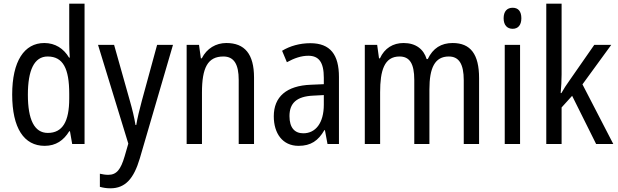

<svg xmlns="http://www.w3.org/2000/svg" viewBox="-20 -780 3348 1040"><path d="M222 10C283 10 325 -20 355 -69H359L371 0H438V-760H355V-543C355 -523 356 -494 358 -468H354C325 -517 279 -547 220 -547C111 -547 46 -448 46 -268C46 -86 110 10 222 10ZM239 -60C166 -60 131 -132 131 -267C131 -399 165 -474 238 -474C322 -474 355 -408 355 -272V-246C355 -122 319 -60 239 -60Z M511 -537 675 -2 655 67C634 138 612 167 566 167C551 167 534 164 521 161V232C539 237 557 240 578 240C660 240 705 186 737 79L917 -537H831L748 -233C735 -185 724 -139 718 -103H714C707 -146 696 -190 684 -232L598 -537Z M1206 -547C1150 -547 1100 -518 1073 -464H1068L1058 -537H991V0H1074V-279C1074 -413 1105 -474 1190 -474C1248 -474 1273 -431 1273 -347V0H1356V-360C1356 -488 1305 -547 1206 -547Z M1661 -546C1604 -546 1551 -531 1508 -505L1534 -443C1574 -465 1612 -478 1650 -478C1707 -478 1734 -443 1734 -359V-324L1664 -321C1532 -316 1463 -256 1463 -150C1463 -58 1510 10 1597 10C1664 10 1704 -18 1737 -75H1740L1754 0H1816V-363C1816 -483 1770 -546 1661 -546ZM1677 -262 1734 -265V-213C1734 -113 1689 -58 1623 -58C1577 -58 1548 -87 1548 -151C1548 -220 1585 -258 1677 -262Z M2432 -547C2370 -547 2325 -519 2297 -460H2291C2275 -513 2233 -547 2166 -547C2109 -547 2063 -519 2038 -464H2033L2023 -537H1956V0H2039V-280C2039 -397 2061 -474 2144 -474C2198 -474 2224 -437 2224 -347V0H2306V-296C2306 -412 2335 -474 2411 -474C2465 -474 2492 -435 2492 -345V0H2575V-357C2575 -486 2529 -547 2432 -547Z M2757 -738C2727 -738 2708 -719 2708 -681C2708 -644 2727 -624 2757 -624C2786 -624 2804 -644 2804 -681C2804 -719 2787 -738 2757 -738ZM2797 -537H2714V0H2797Z M3022 -377V-760H2939V0H3022V-198L3079 -261L3209 0H3302L3135 -323L3291 -537H3199L3064 -343C3050 -324 3032 -296 3021 -276H3017C3020 -308 3022 -345 3022 -377Z"/></svg>

Font: Noto Sans Kannada Condensed
Style: Regular
Weight: 400
Width: 3
Designer: Jelle Bosma - Monotype Design Team
Foundry: Monotype Imaging Inc.
Version: Version 2.005